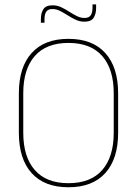

<svg xmlns="http://www.w3.org/2000/svg" viewBox="-20 -820 606 850"><path d="M283 9Q176.5 9 120 -53.8Q63.5 -116.5 63.5 -232.5V-406.5Q63.5 -522.5 120 -585.2Q176.5 -648 283 -648Q389.5 -648 446.2 -585.2Q503 -522.5 503 -406.5V-232.5Q503 -116.5 446.2 -53.8Q389.5 9 283 9ZM283 -9Q381.5 -9 432.5 -67.2Q483.5 -125.5 483.5 -232.5V-407Q483.5 -514 432.5 -572Q381.5 -630 283 -630Q185 -630 134 -572Q83 -514 83 -407V-232.5Q83 -125.5 134 -67.2Q185 -9 283 -9ZM354 -724Q333.5 -724 315.2 -732.5Q297 -741 280 -752Q263 -763 246.2 -771.5Q229.5 -780 212 -780Q193 -780 185 -768.5Q177 -757 177 -735V-719.5H161V-735.5Q161 -762 172 -779.2Q183 -796.5 212.5 -796.5Q233 -796.5 251 -788Q269 -779.5 286 -768.5Q303 -757.5 320 -749Q337 -740.5 354.5 -740.5Q373.5 -740.5 381.5 -752.2Q389.5 -764 389.5 -785.5V-800.5H405.5V-784.5Q405.5 -758.5 394.5 -741.2Q383.5 -724 354 -724Z"/></svg>

Font: Anek Latin Thin
Style: Regular
Weight: 250
Designer: Yesha Goshar
Foundry: Ek Type
Version: Version 1.003